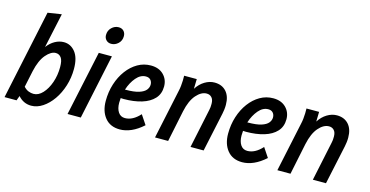

<svg xmlns="http://www.w3.org/2000/svg" viewBox="-77 -1111 2858 1484"><g transform="rotate(15 1352.0 -369.5)"><path d="M8 0 160 -716 270 -733 210 -455Q237 -491 271.5 -510Q306 -529 342 -529Q397 -529 433.5 -483.5Q470 -438 470 -349Q470 -278 449.5 -213Q429 -148 394 -98Q359 -48 314.5 -18.5Q270 11 223 11Q161 11 118 -38L104 0ZM138 -118Q156 -98 176.5 -90Q197 -82 217 -82Q256 -82 289.5 -118Q323 -154 343 -211.5Q363 -269 363 -335Q363 -388 346.5 -410Q330 -432 303 -432Q265 -432 225.5 -386Q186 -340 166 -250Z M641 -667Q641 -703 665.5 -726.5Q690 -750 721 -750Q747 -750 762 -734Q777 -718 777 -693Q777 -657 752.5 -634Q728 -611 697 -611Q672 -611 656.5 -627Q641 -643 641 -667ZM512 0 623 -519H728L618 0Z M771 -175Q771 -247 791.5 -311Q812 -375 848.5 -424Q885 -473 933.5 -501Q982 -529 1039 -529Q1103 -529 1140.5 -491.5Q1178 -454 1178 -398Q1178 -339 1142.5 -300.5Q1107 -262 1044.5 -243Q982 -224 901 -224Q889 -224 877 -225Q875 -206 875 -188Q875 -141 894 -112.5Q913 -84 948 -84Q1010 -84 1067 -147L1117 -72Q1070 -30 1023.5 -9.5Q977 11 932 11Q855 11 813 -40.5Q771 -92 771 -175ZM1023 -437Q980 -437 945.5 -396.5Q911 -356 892 -297H896Q965 -297 1003.5 -309.5Q1042 -322 1058 -342Q1074 -362 1074 -385Q1074 -407 1061 -422Q1048 -437 1023 -437Z M1212 0 1296 -395Q1301 -417 1303 -437Q1305 -457 1306 -480V-519H1407L1405 -441Q1432 -483 1470 -506Q1508 -529 1548 -529Q1607 -529 1641.5 -491Q1676 -453 1676 -384Q1676 -365 1673.5 -346Q1671 -327 1668 -313L1601 0H1496L1562 -313Q1565 -325 1566 -337Q1567 -349 1567 -364Q1567 -397 1551.5 -414Q1536 -431 1511 -431Q1468 -431 1428 -385.5Q1388 -340 1369 -251L1317 0Z M1750 -175Q1750 -247 1770.5 -311Q1791 -375 1827.5 -424Q1864 -473 1912.5 -501Q1961 -529 2018 -529Q2082 -529 2119.5 -491.5Q2157 -454 2157 -398Q2157 -339 2121.5 -300.5Q2086 -262 2023.5 -243Q1961 -224 1880 -224Q1868 -224 1856 -225Q1854 -206 1854 -188Q1854 -141 1873 -112.5Q1892 -84 1927 -84Q1989 -84 2046 -147L2096 -72Q2049 -30 2002.5 -9.5Q1956 11 1911 11Q1834 11 1792 -40.5Q1750 -92 1750 -175ZM2002 -437Q1959 -437 1924.5 -396.5Q1890 -356 1871 -297H1875Q1944 -297 1982.5 -309.5Q2021 -322 2037 -342Q2053 -362 2053 -385Q2053 -407 2040 -422Q2027 -437 2002 -437Z M2191 0 2275 -395Q2280 -417 2282 -437Q2284 -457 2285 -480V-519H2386L2384 -441Q2411 -483 2449 -506Q2487 -529 2527 -529Q2586 -529 2620.5 -491Q2655 -453 2655 -384Q2655 -365 2652.5 -346Q2650 -327 2647 -313L2580 0H2475L2541 -313Q2544 -325 2545 -337Q2546 -349 2546 -364Q2546 -397 2530.5 -414Q2515 -431 2490 -431Q2447 -431 2407 -385.5Q2367 -340 2348 -251L2296 0Z"/></g></svg>

Font: Radio Canada Condensed Medium
Style: Italic
Weight: 500
Width: 3
Italic angle: -12°
Designer: Charles Daoud, Etienne Aubert Bonn, Alexandre Saumier Demers, Jacques Le Bailly
Foundry: Radio-Canada
Version: Version 2.104; ttfautohint (v1.8.4.7-5d5b);gftools[0.9.28.de